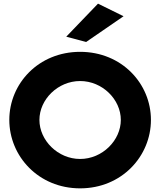

<svg xmlns="http://www.w3.org/2000/svg" viewBox="-20 -1009 878 1052"><path d="M343 -808 452 -779 657 -920 517 -989ZM196 -352C196 -464 297 -565 419 -565C541 -565 642 -464 642 -352C642 -240 541 -138 419 -138C297 -138 196 -240 196 -352ZM31 -352C31 -153 191 23 419 23C647 23 807 -153 807 -352C807 -551 647 -725 419 -725C191 -725 31 -551 31 -352Z"/></svg>

Font: Bluebird
Style: SfBdExt
Weight: 700
Designer: Jasper
Foundry: Cannot Into Space Fonts
Version: Version 0.98